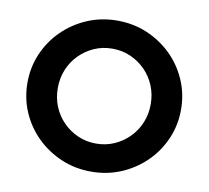

<svg xmlns="http://www.w3.org/2000/svg" viewBox="-74 -720 884 814"><g transform="rotate(10 368.0 -313.0)"><path d="M368.1 12.5Q299.3 12.5 239.6 -12.8Q179.9 -38.2 134.4 -82.6Q88.9 -127.1 63.2 -186.1Q37.5 -245.1 37.5 -312.5Q37.5 -379.9 63.2 -438.9Q88.9 -497.9 134.4 -542.4Q179.9 -586.8 239.6 -612.2Q299.3 -637.5 368.1 -637.5Q437 -637.5 496.8 -612.2Q556.5 -586.8 601.9 -542.4Q647.3 -497.9 672.9 -438.9Q698.6 -379.9 698.6 -312.5Q698.6 -245.1 672.9 -186.1Q647.3 -127.1 601.9 -82.6Q556.5 -38.2 496.8 -12.8Q437 12.5 368.1 12.5ZM368.1 -108.3Q410.4 -108.3 446.5 -124.3Q482.6 -140.3 510.1 -168.1Q537.5 -195.8 552.8 -232.8Q568.1 -269.8 568.1 -312.5Q568.1 -355.2 552.8 -392.2Q537.5 -429.2 510.1 -456.9Q482.6 -484.7 446.5 -500.7Q410.4 -516.7 368.1 -516.7Q325.7 -516.7 289.6 -500.7Q253.5 -484.7 226 -456.9Q198.6 -429.2 183.3 -392.2Q168.1 -355.2 168.1 -312.5Q168.1 -269.8 183.3 -232.8Q198.6 -195.8 226 -168.1Q253.5 -140.3 289.6 -124.3Q325.7 -108.3 368.1 -108.3Z"/></g></svg>

Font: Afacad Flux
Style: Regular
Weight: 400
Designer: Kristian Moeller
Foundry: Dicotype
Version: Version 1.100